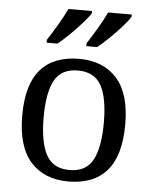

<svg xmlns="http://www.w3.org/2000/svg" viewBox="-54 -811 686 867"><g transform="rotate(5 288.5 -378.0)"><path d="M287 10Q179 10 117 -59Q55 -128 55 -269Q55 -409 114.5 -477.5Q174 -546 290 -546Q398 -546 460 -477.5Q522 -409 522 -269Q522 -128 462.5 -59Q403 10 287 10ZM289 -42Q364 -42 394.5 -99.5Q425 -157 425 -269Q425 -381 394 -437Q363 -493 288 -493Q213 -493 182.5 -437Q152 -381 152 -269Q152 -157 183 -99.5Q214 -42 289 -42ZM316 -619Q337 -651 361 -691.5Q385 -732 401 -766H508V-756Q498 -739 472.5 -710Q447 -681 417.5 -652.5Q388 -624 365 -606H316ZM136 -619Q157 -651 181 -691.5Q205 -732 221 -766H328V-756Q318 -739 292 -710Q266 -681 237 -652.5Q208 -624 185 -606H136Z"/></g></svg>

Font: Noto Serif Grantha
Style: Regular
Weight: 400
Designer: Monotype Design Team
Foundry: Monotype Imaging Inc.
Version: Version 2.004; ttfautohint (v1.8.4.7-5d5b)